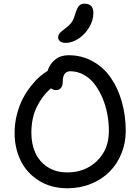

<svg xmlns="http://www.w3.org/2000/svg" viewBox="-20 -971 760 1040"><path d="M335.9 -738.8Q316.4 -738.8 305.7 -747.1Q294.9 -755.4 294.9 -769Q294.9 -777.8 299.6 -785.6Q304.2 -793.5 310.1 -798.6Q315.9 -803.7 329.6 -814Q334 -817.4 335.9 -818.8Q360.8 -837.9 370.8 -854.5Q380.9 -871.1 390.1 -902.8Q398.4 -930.2 409.2 -940.7Q419.9 -951.2 437 -951.2Q485.8 -951.2 485.8 -900.9Q485.8 -860.8 463.1 -822.8Q440.4 -784.7 405.5 -761.7Q370.6 -738.8 335.9 -738.8ZM344.2 48.8Q256.8 48.8 191.2 7.8Q125.5 -33.2 92.3 -100.6Q59.1 -168 59.1 -251Q59.1 -302.2 71.5 -350.8Q84 -399.4 103 -435.8Q122.1 -472.2 146.7 -503.7Q171.4 -535.2 194.1 -554.9Q216.8 -574.7 237.8 -586.9Q249 -624.5 278.8 -648.2Q308.6 -671.9 351.1 -671.9Q422.9 -671.9 482.2 -638.9Q541.5 -606 580.3 -549.8Q619.1 -493.7 640.1 -419.2Q661.1 -344.7 661.1 -261.2Q661.1 -196.8 637.9 -139.6Q614.7 -82.5 573.5 -41Q532.2 0.5 472.9 24.7Q413.6 48.8 344.2 48.8ZM149.9 -251Q149.9 -191.9 170.9 -144.3Q191.9 -96.7 236.8 -66.9Q281.7 -37.1 344.2 -37.1Q441.4 -37.1 505.6 -99.4Q569.8 -161.6 569.8 -261.2Q569.8 -307.1 561.3 -353Q552.7 -398.9 534.9 -440.7Q517.1 -482.4 492.7 -514.6Q468.3 -546.9 434.1 -565.9Q399.9 -585 360.8 -585Q319.8 -585 319.8 -526.9Q319.8 -505.9 309.8 -494.4Q299.8 -482.9 284.2 -482.9Q269.5 -482.9 255.9 -492.2Q210 -453.6 179.9 -393.1Q149.9 -332.5 149.9 -251Z"/></svg>

Font: Shantell Sans Bouncy
Style: Regular
Weight: 400
Designer: Stephen Nixon, Anya Danilova, Shantell Martin
Foundry: Arrow Type
Version: Version 1.006;[9816181b4]